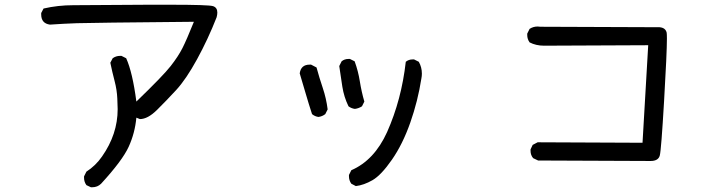

<svg xmlns="http://www.w3.org/2000/svg" viewBox="-20 -725 3040 811"><path d="M369 66H364L345 57Q335 43 335 26V20L345 0Q384 -25 411 -64Q477 -158 477 -264Q477 -272 475.5 -308.5Q474 -345 464 -383Q454 -421 446 -460L456 -479Q470 -489 487 -489H493L513 -479Q540 -419 556 -296Q669 -405 701 -446Q733 -487 750.5 -521.5Q768 -556 799 -633Q362 -629 305 -627Q248 -625 191 -621Q154 -626 154 -664V-670L164 -689Q225 -703 289.5 -703Q354 -703 606 -705H697Q862 -705 880 -699Q898 -693 898 -672Q898 -663 895 -652Q859 -560 812.5 -475Q766 -390 724 -344.5Q682 -299 643 -260.5Q604 -222 571 -222L556 -228Q550 -163 523.5 -105Q497 -47 407 51Q392 66 369 66Z M1483 61 1464 51Q1454 37 1454 20V14L1464 -6Q1561 -48 1615 -167Q1676 -304 1694 -464Q1706 -474 1723 -474H1729L1749 -464Q1762 -441 1762 -414Q1762 -404 1760 -394Q1745 -298 1713 -207Q1681 -116 1635.5 -50.5Q1590 15 1553.5 36Q1517 57 1483 61ZM1325 -231Q1310 -233 1298 -243Q1284 -286 1271.5 -329Q1259 -372 1246 -415Q1251 -452 1288 -452H1294L1317 -440Q1329 -396 1343.5 -353Q1358 -310 1364 -263L1354 -243Q1341 -233 1325 -231ZM1479 -265Q1464 -267 1452 -276Q1433 -315 1426 -359Q1419 -403 1413 -446L1423 -466Q1435 -476 1452 -476H1458L1478 -466Q1493 -425 1500 -381Q1507 -337 1519 -296L1509 -276Q1495 -267 1479 -265Z M2728 -45 2253 -47 2232 -57Q2221 -70 2221 -88V-94L2230 -113L2251 -124L2694 -122L2718 -534L2278 -532Q2244 -532 2217 -546Q2207 -560 2207 -577V-583L2217 -603Q2232 -613 2251 -613L2263 -612L2766 -610Q2791 -608 2796 -587Q2797 -581 2797 -561Q2797 -503 2785 -297.5Q2773 -92 2767 -68.5Q2761 -45 2728 -45Z"/></svg>

Font: Xiaolai SC
Style: Regular
Weight: 400
Designer: Nozomi Seto 瀬戸のぞみ
Version: Version 3.11;December 4, 2020;FontCreator 13.0.0.2613 64-bit